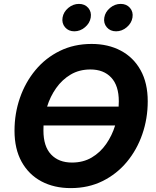

<svg xmlns="http://www.w3.org/2000/svg" viewBox="-20 -965 811 995"><path d="M346.7 9.8Q260.3 9.8 194.6 -25.1Q128.9 -60.1 92 -126.7Q55.2 -193.4 55.2 -287.6Q55.2 -377 83.3 -457.8Q111.3 -538.6 163.6 -601.6Q215.8 -664.6 289.6 -700.9Q363.3 -737.3 454.6 -737.3Q540.5 -737.3 606.2 -702.4Q671.9 -667.5 708.7 -601.1Q745.6 -534.7 745.6 -439.9Q745.6 -350.6 717.5 -269.5Q689.5 -188.5 637.2 -125.7Q585 -63 511.5 -26.6Q438 9.8 346.7 9.8ZM224.1 -412.6H594.7Q595.7 -426.3 595.7 -439.9Q595.7 -521 556.4 -563Q517.1 -605 448.7 -605Q390.6 -605 346.2 -578.6Q301.8 -552.2 271 -508.5Q240.2 -464.8 224.1 -412.6ZM353 -122.6Q411.1 -122.6 455.3 -148.7Q499.5 -174.8 530 -218.5Q560.5 -262.2 576.7 -314.9H205.6Q205.1 -301.3 205.1 -288.1Q205.1 -206.5 244.6 -164.6Q284.2 -122.6 353 -122.6ZM365.2 -802.7Q335 -802.7 317.1 -823.7Q299.3 -844.7 304.2 -874Q309.1 -903.3 334 -924.1Q358.9 -944.8 389.2 -944.8Q419.4 -944.8 437.3 -924.1Q455.1 -903.3 450.2 -874Q445.3 -844.7 420.4 -823.7Q395.5 -802.7 365.2 -802.7ZM581.5 -802.7Q551.3 -802.7 533.4 -823.7Q515.6 -844.7 520.5 -874Q525.4 -903.3 550.3 -924.1Q575.2 -944.8 605.5 -944.8Q635.7 -944.8 653.6 -924.1Q671.4 -903.3 666.5 -874Q661.6 -844.7 636.7 -823.7Q611.8 -802.7 581.5 -802.7Z"/></svg>

Font: Inter
Style: Bold Italic
Weight: 700
Italic angle: -9.39999°
Designer: Rasmus Andersson
Foundry: rsms
Version: Version 4.001;git-9221beed3